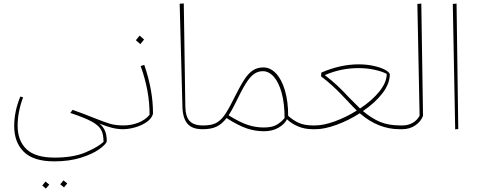

<svg xmlns="http://www.w3.org/2000/svg" viewBox="-20 -755 2791 1122"><path d="M699 0Q666 0 633 -8.5Q600 -17 561 -33Q582 -16 593 8.5Q604 33 604 71Q599 89 559 117.5Q519 146 451 167Q383 188 297 188Q176 188 119.5 132.5Q63 77 63 -18Q63 -105 99 -191L115 -186Q83 -101 83 -20Q83 67 134.5 116.5Q186 166 299 166Q409 166 481 135Q553 104 585 74Q585 30 571.5 4.5Q558 -21 518 -43.5Q478 -66 391 -95L404 -113Q451 -97 529 -66Q591 -41 624 -31.5Q657 -22 701 -22L714 -11ZM332 322 351 299 373 317 354 340ZM227 329 246 306 268 324 248 347Z M684 -12 701 -22Q747 -22 788 -38Q829 -54 854 -84Q855 -222 802 -369L823 -376Q875 -226 874 -90Q867 -63 838 -42.5Q809 -22 770.5 -11Q732 0 699 0ZM774 -520 796 -547 822 -524 800 -497Z M1030 -733 1054 -735 1063 -133Q1064 -74 1088 -48Q1112 -22 1165 -22L1177 -11L1162 0Q1103 0 1075.5 -32Q1048 -64 1046 -132Z M1807 0Q1760 0 1721.5 -16.5Q1683 -33 1657 -58Q1643 -29 1607 -8.5Q1571 12 1522 12Q1472 12 1422.5 -4.5Q1373 -21 1304 -65Q1276 -29 1244.5 -14.5Q1213 0 1166 0H1162L1147 -11L1164 -22H1170Q1212 -22 1239 -34.5Q1266 -47 1289 -78Q1312 -109 1343 -172Q1381 -248 1405.5 -286.5Q1430 -325 1456.5 -343Q1483 -361 1519 -361Q1559 -361 1592 -327Q1625 -293 1644.5 -228.5Q1664 -164 1664 -78Q1693 -52 1726 -37Q1759 -22 1809 -22L1822 -11ZM1643 -65Q1643 -150 1626 -212Q1609 -274 1580 -306.5Q1551 -339 1516 -339Q1487 -339 1463.5 -322Q1440 -305 1415.5 -265.5Q1391 -226 1356 -153Q1336 -112 1316 -81Q1384 -39 1429.5 -24.5Q1475 -10 1521 -10Q1569 -10 1595.5 -25Q1622 -40 1643 -65Z M2346 -10 2331 0H2315Q2191 0 2085 -91Q2083 -93 2082 -93Q2017 -51 1946.5 -25.5Q1876 0 1825 0H1807L1792 -10L1809 -22H1821Q1871 -22 1937 -46Q2003 -70 2065 -109Q2045 -128 2007 -169Q2001 -175 1975 -202.5Q1949 -230 1919 -257Q1889 -284 1856 -309L1858 -331Q1970 -379 2075 -379Q2123 -379 2163.5 -370Q2204 -361 2228.5 -348Q2253 -335 2258 -322Q2258 -266 2215 -210Q2172 -154 2101 -106Q2152 -63 2201.5 -42.5Q2251 -22 2319 -22H2333ZM2019 -186Q2050 -154 2084 -121Q2154 -167 2197 -220.5Q2240 -274 2240 -323Q2215 -337 2170 -347Q2125 -357 2075 -357Q1972 -357 1878 -316Q1920 -284 1951.5 -254.5Q1983 -225 2019 -186Z M2316 -11 2333 -22Q2364 -22 2390.5 -36.5Q2417 -51 2432 -79L2419 -732L2442 -734L2452 -78Q2440 -45 2407 -22.5Q2374 0 2331 0Z M2640 1 2626 -732 2648 -734 2658 -1Z"/></svg>

Font: FiraGO Thin
Style: Italic
Weight: 100
Italic angle: -8°
Designer: bBox Type GmbH
Foundry: bBox Type GmbH
Version: Version 1.001